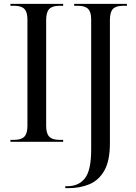

<svg xmlns="http://www.w3.org/2000/svg" viewBox="-20 -734 703 994"><path d="M34 0V-10H54Q90 -10 106 -26.5Q122 -43 122 -82V-633Q122 -672 106 -688Q90 -704 54 -704H34V-714H307V-704H287Q251 -704 235 -687.5Q219 -671 219 -631V-82Q219 -43 235 -26.5Q251 -10 287 -10H307V0ZM318 240V230H328Q388 230 420 188.5Q452 147 452 41V-634Q452 -672 436 -688Q420 -704 384 -704H364V-714H637V-704H617Q580 -704 564.5 -687.5Q549 -671 549 -631V8Q549 98 520.5 148.5Q492 199 443.5 219.5Q395 240 336 240Z"/></svg>

Font: Noto Serif Display SemiCondensed
Style: Regular
Weight: 400
Width: 4
Designer: Monotype Design Team
Foundry: Monotype Imaging Inc.
Version: Version 2.009